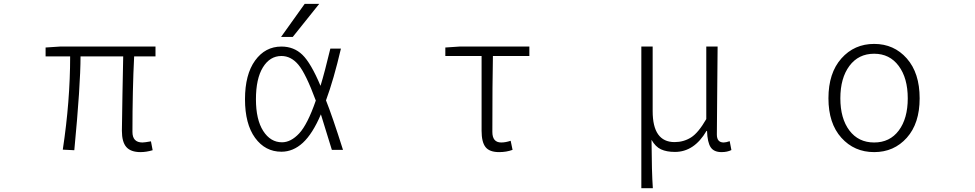

<svg xmlns="http://www.w3.org/2000/svg" viewBox="-20 -774 5040 993"><path d="M707 12.7Q656.2 12.7 633.3 -13.7Q610.4 -40 610.4 -97.7Q610.4 -134.8 613.3 -283.7Q616.2 -432.6 617.2 -482.4H396.5Q396.5 -334 364.3 2.9L304.7 0Q342.8 -251 342.8 -482.4H215.8V-528.3L290 -533.2H784.2V-482.4H673.8Q665 -310.5 665 -91.8Q665 -37.1 716.8 -37.1Q727.5 -37.1 760.7 -43L769.5 2.9Q736.3 12.7 707 12.7Z M1613.3 -253.9Q1561.5 -393.6 1523.4 -439Q1485.4 -484.4 1435.5 -484.4Q1376 -484.4 1339.8 -425.8Q1303.7 -367.2 1303.7 -260.7Q1303.7 -155.3 1341.3 -96.7Q1378.9 -38.1 1438.5 -38.1Q1484.4 -38.1 1527.3 -84Q1570.3 -129.9 1613.3 -253.9ZM1555.7 -753.9H1630.9L1494.1 -583H1433.6ZM1688.5 -522.5H1743.2Q1706.1 -363.3 1666 -254.9Q1698.2 -174.8 1753.9 1H1696.3Q1657.2 -127 1639.6 -182.6Q1596.7 -82 1546.4 -35.6Q1496.1 10.7 1435.5 10.7Q1351.6 10.7 1299.3 -61Q1247.1 -132.8 1247.1 -260.7Q1247.1 -388.7 1299.3 -460.9Q1351.6 -533.2 1435.5 -533.2Q1500 -533.2 1543.9 -490.7Q1587.9 -448.2 1637.7 -330.1Q1659.2 -400.4 1688.5 -522.5Z M2561.5 12.7Q2511.7 12.7 2491.2 -13.2Q2470.7 -39.1 2470.7 -97.7V-484.4H2283.2V-528.3L2356.4 -533.2H2717.8V-484.4H2529.3Q2526.4 -350.6 2526.4 -91.8Q2526.4 -37.1 2572.3 -37.1Q2594.7 -37.1 2621.1 -45.9L2630.9 1Q2599.6 12.7 2561.5 12.7Z M3296.9 199.2V-533.2H3355.5V-199.2Q3355.5 -39.1 3468.8 -39.1Q3515.6 -39.1 3553.7 -63Q3591.8 -86.9 3632.8 -158.2V-533.2H3691.4Q3691.4 -478.5 3689.5 -320.3Q3687.5 -162.1 3687.5 -78.1Q3687.5 -37.1 3722.7 -37.1Q3734.4 -37.1 3753.9 -43.9L3762.7 2Q3741.2 12.7 3711.9 12.7Q3671.9 12.7 3655.3 -12.7Q3638.7 -38.1 3636.7 -96.7H3633.8Q3570.3 11.7 3470.7 11.7Q3427.7 11.7 3398.9 -1.5Q3370.1 -14.6 3349.6 -50.8Q3350.6 118.2 3356.4 199.2Z M4264.6 -265.6Q4264.6 -396.5 4331.5 -471.7Q4398.4 -546.9 4501 -546.9Q4603.5 -546.9 4669.9 -471.7Q4736.3 -396.5 4736.3 -265.6Q4736.3 -135.7 4669.9 -61.5Q4603.5 12.7 4501 12.7Q4398.4 12.7 4331.5 -61.5Q4264.6 -135.7 4264.6 -265.6ZM4501 -496.1Q4419.9 -496.1 4373 -433.1Q4326.2 -370.1 4326.2 -265.6Q4326.2 -161.1 4373 -99.1Q4419.9 -37.1 4501 -37.1Q4582 -37.1 4628.4 -99.1Q4674.8 -161.1 4674.8 -265.6Q4674.8 -370.1 4627.9 -433.1Q4581.1 -496.1 4501 -496.1Z"/></svg>

Font: Gen Shin Gothic Monospace Light
Style: Regular
Weight: 300
Designer: [Source Han Sans]
Ryoko NISHIZUKA  (kana & ideographs); Paul D. Hunt (Latin, Greek & Cyrillic); Wenlong ZHANG  (bopomofo
Version: Version 1.002.20150607